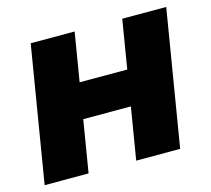

<svg xmlns="http://www.w3.org/2000/svg" viewBox="-82 -618 782 713"><g transform="rotate(-15 309.5 -261.0)"><path d="M461.9 -335.4 439.5 -199.7H159.2L181.6 -335.4ZM261.2 -522.5 174.8 0H5.9L92.3 -522.5ZM613.3 -522.5 526.9 0H357.9L444.3 -522.5Z"/></g></svg>

Font: Inter 28pt ExtraBold
Style: Italic
Weight: 800
Italic angle: -9.3988°
Designer: Rasmus Andersson
Foundry: rsms
Version: Version 4.001;git-66647c0bb